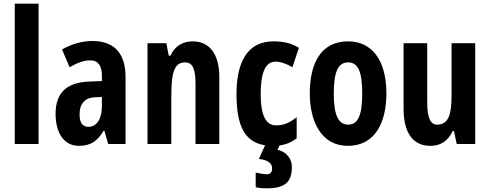

<svg xmlns="http://www.w3.org/2000/svg" viewBox="-20 -780 2655 1040"><path d="M189 0V-760H60V0Z M480 -558C425 -558 366 -541 316 -512L357 -416C403 -442 435 -453 470 -453C513 -453 532 -421 532 -370V-341L460 -338C343 -333 281 -279 281 -163C281 -74 317 10 408 10C472 10 509 -17 542 -73H545L566 0H660V-363C660 -494 596 -558 480 -558ZM494 -253 532 -255V-204C532 -136 503 -93 460 -93C428 -93 411 -113 411 -161C411 -216 438 -251 494 -253Z M1024 -556C974 -556 928 -534 904 -479H894L881 -546H779V0H908V-264C908 -394 927 -442 983 -442C1026 -442 1039 -402 1039 -325V0H1168V-362C1168 -488 1114 -556 1024 -556Z M1561 123C1561 85 1537 44 1483 31L1494 8C1528 3 1557 -8 1587 -31V-145C1548 -115 1518 -101 1475 -101C1419 -101 1392 -158 1392 -270C1392 -384 1417 -446 1471 -446C1501 -446 1528 -436 1564 -416L1599 -521C1565 -542 1527 -556 1461 -556C1316 -556 1261 -437 1261 -270C1261 -99 1305 -10 1416 7L1382 81C1435 86 1454 108 1454 132C1454 155 1442 164 1425 164C1411 164 1385 159 1365 155V234C1386 239 1403 240 1426 240C1532 240 1561 199 1561 123Z M2073 -274C2073 -457 1992 -556 1866 -556C1720 -556 1658 -440 1658 -274C1658 -120 1722 10 1864 10C2016 10 2073 -123 2073 -274ZM1788 -273C1788 -391 1811 -442 1866 -442C1920 -442 1942 -391 1942 -274C1942 -157 1920 -105 1866 -105C1812 -105 1788 -158 1788 -273Z M2554 -546H2426V-268C2426 -163 2412 -105 2347 -105C2310 -105 2294 -146 2294 -228V-546H2166V-191C2166 -65 2214 10 2311 10C2367 10 2407 -17 2432 -70H2439L2454 0H2554Z"/></svg>

Font: Noto Sans Gurmukhi UI ExtraCondensed
Style: Bold
Weight: 700
Width: 2
Designer: Jelle Bosma - Monotype Design Team
Foundry: Monotype Imaging Inc.
Version: Version 2.004